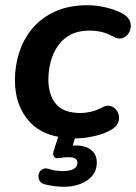

<svg xmlns="http://www.w3.org/2000/svg" viewBox="-20 -519 520 734"><path d="M270 10Q153 10 95 -51.5Q37 -113 37 -213Q37 -267 53.5 -318.5Q70 -370 104 -410.5Q138 -451 190.5 -475Q243 -499 314 -499Q350 -499 385 -490.5Q420 -482 447 -468Q467 -457 474.5 -442.5Q482 -428 479.5 -413Q477 -398 468 -387Q459 -376 445 -372.5Q431 -369 415 -378Q392 -391 369.5 -396.5Q347 -402 322 -402Q279 -402 249 -386Q219 -370 200.5 -342.5Q182 -315 173.5 -282Q165 -249 165 -214Q165 -157 193.5 -122Q222 -87 288 -87Q307 -87 328.5 -92Q350 -97 374 -110Q388 -117 401 -114Q414 -111 423 -100.5Q432 -90 434.5 -76.5Q437 -63 431 -49Q425 -35 407 -24Q381 -8 342 1Q303 10 270 10ZM224 195Q205 195 187 192.5Q169 190 152 186Q136 182 130.5 170.5Q125 159 128 147Q131 135 141.5 128.5Q152 122 168 127Q179 131 192.5 133Q206 135 219 135Q247 135 261.5 127Q276 119 276 103Q276 93 268 87.5Q260 82 242 82Q235 82 227.5 82.5Q220 83 212 85Q204 86 198 86Q192 86 188 82Q184 77 183.5 72Q183 67 185 59L210 -20H276L252 56L221 45Q233 41 245 39Q257 37 267 37Q306 37 328 54Q350 71 350 103Q350 145 314 170Q278 195 224 195Z"/></svg>

Font: Nunito Variable Extra Light
Style: Italic
Weight: 200
Italic angle: -9°
Designer: Vernon Adams
Foundry: Vernon Adams
Version: Version 3.602